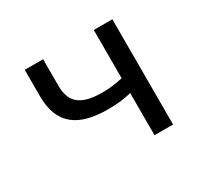

<svg xmlns="http://www.w3.org/2000/svg" viewBox="-122 -731 944 896"><g transform="rotate(-30 350.0 -283.5)"><path d="M474 -227V0H574V-567H474V-307C435 -299 405 -294 366 -294C251 -294 201 -331 201 -424V-567H102V-424C102 -272 191 -213 345 -213C404 -213 427 -217 474 -227Z"/></g></svg>

Font: Kawkab Mono Light
Style: Bold
Weight: 400
Monospace: yes
Designer: Abdullah Arif
Foundry: Abdullah Arif
Version: Version 1.000;PS 000.500;hotconv 1.0.88;makeotf.lib2.5.64775